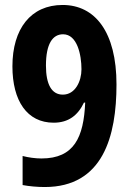

<svg xmlns="http://www.w3.org/2000/svg" viewBox="-20 -743 525 773"><path d="M160 10C395 10 449 -195 449 -403C449 -614 363 -723 232 -723C104 -723 30 -627 30 -476C30 -337 89 -249 196 -249C256 -249 294 -279 318 -330H323C317 -191 279 -105 147 -105C122 -105 94 -109 71 -115V2C97 7 131 10 160 10ZM233 -362C188 -362 165 -403 165 -479C165 -567 192 -605 234 -605C291 -605 308 -522 308 -464C308 -416 283 -362 233 -362Z"/></svg>

Font: Noto Sans Devanagari Condensed
Style: Bold
Weight: 700
Width: 3
Designer: Jelle Bosma - Monotype Design Team
Foundry: Monotype Imaging Inc.
Version: Version 2.004